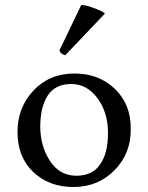

<svg xmlns="http://www.w3.org/2000/svg" viewBox="-20 -736 593 768"><path d="M218 -535 305 -716Q322 -716 350 -706Q399 -688 399 -681L241 -515Q230 -518 224 -524Q218 -530 218 -535ZM50 -208Q50 -306 114 -374Q178 -442 278 -442Q376 -442 440 -380Q504 -318 503 -220Q504 -122 438 -55Q372 12 274 12Q176 12 113 -48Q50 -108 50 -208ZM284 -33Q350 -33 380 -78Q412 -122 412 -204Q412 -286 370 -343Q328 -400 265 -400Q201 -400 171 -354Q141 -308 141 -228Q142 -150 180 -92Q218 -34 284 -33Z"/></svg>

Font: Lusitana
Style: Regular
Weight: 400
Designer: Ana Paula Megda
Foundry: Ana Paula Megda
Version: Version 1.001; ttfautohint (v1.4.1)